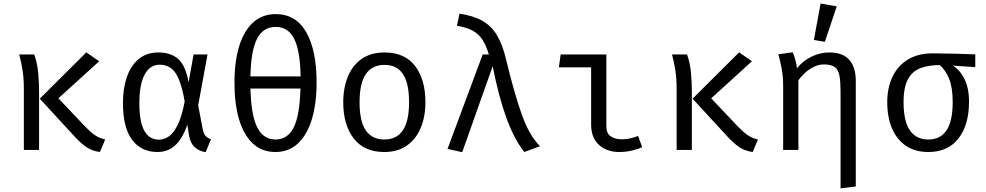

<svg xmlns="http://www.w3.org/2000/svg" viewBox="-20 -848 5578 1086"><path d="M468.2 -551.8 541 -501.5 310.3 -291.8 461 -132.8Q494.4 -98.5 518.7 -82.3Q543.1 -66.2 574.9 -59L545.1 11.8Q500.5 5.6 469.7 -15.4Q439 -36.4 408.2 -69.2L205.1 -289.7ZM173.8 -540Q191.3 -490.8 196.2 -434.9Q201 -379 201 -332.8V0H114.9V-349.2Q114.9 -402.1 107.9 -447.9Q101 -493.8 88.7 -540Z M876.9 -551.3Q945.6 -551.3 987.7 -514.6Q1029.7 -477.9 1046.7 -382.1L1074.9 -540H1153.8L1101 -252.3L1127.7 -112.3Q1132.3 -90.8 1142.8 -79.2Q1153.3 -67.7 1173.3 -60L1143.1 12.8Q1104.6 6.7 1080 -16.7Q1055.4 -40 1048.7 -84.6L1039.5 -142.6Q1025.6 -101 1003.8 -65.9Q982.1 -30.8 949.5 -9.5Q916.9 11.8 871.3 11.8Q779.5 11.8 727.4 -56.9Q675.4 -125.6 675.4 -265.1Q675.4 -348.7 697.9 -413.3Q720.5 -477.9 765.1 -514.6Q809.7 -551.3 876.9 -551.3ZM883.6 -482.1Q828.2 -482.1 798.2 -426.4Q768.2 -370.8 768.2 -265.1Q768.2 -158.5 796.4 -108.2Q824.6 -57.9 879.5 -57.9Q904.6 -57.9 931.5 -74.1Q958.5 -90.3 982.8 -136.7Q1007.2 -183.1 1024.6 -273.8Q1010.3 -356.9 990.5 -402.1Q970.8 -447.2 944.1 -464.6Q917.4 -482.1 883.6 -482.1Z M1539.5 -768.2Q1653.8 -768.2 1712.3 -665.6Q1770.8 -563.1 1770.8 -381.5Q1770.8 -262.6 1744.1 -174.1Q1717.4 -85.6 1665.6 -36.9Q1613.8 11.8 1538.5 11.8Q1462.1 11.8 1410.5 -35.9Q1359 -83.6 1332.6 -171.5Q1306.2 -259.5 1306.2 -380.5Q1306.2 -499.5 1332.8 -586.4Q1359.5 -673.3 1411.5 -720.8Q1463.6 -768.2 1539.5 -768.2ZM1539.5 -695.9Q1469.2 -695.9 1434.4 -629.7Q1399.5 -563.6 1396.4 -415.9H1680.5Q1677.4 -563.6 1643.3 -629.7Q1609.2 -695.9 1539.5 -695.9ZM1679.5 -347.2H1396.4Q1400.5 -195.4 1435.1 -127.2Q1469.7 -59 1538.5 -59Q1607.2 -59 1641.3 -127.2Q1675.4 -195.4 1679.5 -347.2Z M2154.9 -551.3Q2269.2 -551.3 2327.7 -474.9Q2386.2 -398.5 2386.2 -270.3Q2386.2 -187.7 2359.5 -124.1Q2332.8 -60.5 2281 -24.4Q2229.2 11.8 2153.8 11.8Q2039.5 11.8 1980.5 -65.1Q1921.5 -142.1 1921.5 -269.2Q1921.5 -352.3 1948.2 -416.2Q1974.9 -480 2026.9 -515.6Q2079 -551.3 2154.9 -551.3ZM2154.9 -481Q2085.1 -481 2049.5 -429.2Q2013.8 -377.4 2013.8 -269.2Q2013.8 -162.1 2049 -110.5Q2084.1 -59 2153.8 -59Q2223.6 -59 2258.7 -110.8Q2293.8 -162.6 2293.8 -270.3Q2293.8 -377.9 2259 -429.5Q2224.1 -481 2154.9 -481Z M2710.3 -540H2745.1Q2730.8 -588.2 2710.3 -621Q2689.7 -653.8 2655.4 -673.6Q2621 -693.3 2564.6 -702.1L2579 -770.8Q2658.5 -759 2709.5 -729.7Q2760.5 -700.5 2791.8 -647.4Q2823.1 -594.4 2842.6 -511.3Q2886.2 -329.7 2929 -206.7Q2971.8 -83.6 3034.4 -21L2945.6 11.8Q2889.2 -59 2845.1 -179Q2801 -299 2766.7 -473.3L2594.4 12.8L2511.3 -5.6Z M3323.6 -467.2H3141L3151.3 -540H3409.7V-133.3Q3409.7 -93.3 3434.6 -76.7Q3459.5 -60 3499 -60Q3520.5 -60 3543.8 -65.1Q3567.2 -70.3 3589.2 -79L3612.3 -15.9Q3594.4 -6.2 3557.7 2.8Q3521 11.8 3484.1 11.8Q3411.3 11.8 3367.4 -29Q3323.6 -69.7 3323.6 -143.1Z M4160.5 -551.8 4233.3 -501.5 4002.6 -291.8 4153.3 -132.8Q4186.7 -98.5 4211 -82.3Q4235.4 -66.2 4267.2 -59L4237.4 11.8Q4192.8 5.6 4162.1 -15.4Q4131.3 -36.4 4100.5 -69.2L3897.4 -289.7ZM3866.2 -540Q3883.6 -490.8 3888.5 -434.9Q3893.3 -379 3893.3 -332.8V0H3807.2V-349.2Q3807.2 -402.1 3800.3 -447.9Q3793.3 -493.8 3781 -540Z M4668.7 -551.3Q4747.7 -551.3 4784.1 -509.2Q4820.5 -467.2 4820.5 -392.3V206.7L4734.4 217.4V-328.7Q4734.4 -384.1 4728.5 -417.9Q4722.6 -451.8 4702.6 -467.7Q4682.6 -483.6 4640.5 -483.6Q4610.3 -483.6 4582.6 -469.7Q4554.9 -455.9 4532.6 -435.4Q4510.3 -414.9 4495.9 -393.3V0H4409.7V-363.1Q4409.7 -417.4 4400.8 -462.6Q4391.8 -507.7 4382.6 -541L4463.1 -552.3Q4470.8 -538.5 4478.5 -509.7Q4486.2 -481 4487.7 -461.5Q4522.6 -505.6 4571.8 -528.5Q4621 -551.3 4668.7 -551.3ZM4621.5 -828.2 4712.8 -811.8 4645.6 -611.3 4583.6 -622.1Z M5254.9 -546.2Q5313.3 -546.2 5379.7 -544.4Q5446.2 -542.6 5496.4 -540.5V-468.2L5369.2 -476.9Q5408.2 -453.8 5434.6 -402.6Q5461 -351.3 5461 -272.3Q5461 -141 5401.3 -64.6Q5341.5 11.8 5230.8 11.8Q5156.4 11.8 5104.6 -23.1Q5052.8 -57.9 5025.6 -121.3Q4998.5 -184.6 4998.5 -269.7Q4998.5 -352.8 5028.7 -415.1Q5059 -477.4 5116.2 -511.8Q5173.3 -546.2 5254.9 -546.2ZM5090.8 -269.7Q5090.8 -162.6 5126.4 -110.8Q5162.1 -59 5230.8 -59Q5299 -59 5333.8 -110.8Q5368.7 -162.6 5368.7 -270.8Q5368.7 -353.8 5347.9 -403.6Q5327.2 -453.3 5295.4 -480Q5235.4 -480 5189.2 -463.8Q5143.1 -447.7 5116.9 -402.3Q5090.8 -356.9 5090.8 -269.7Z"/></svg>

Font: FiraCode Nerd Font
Style: Regular
Weight: 400
Designer: Carrois Corporate, Edenspiekermann AG, Nikita Prokopov
Foundry: Carrois Corporate, Edenspiekermann AG, Nikita Prokopov
Version: Version 6.002;Nerd Fonts 2.1.0